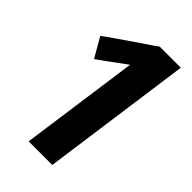

<svg xmlns="http://www.w3.org/2000/svg" viewBox="-192 -666 728 728"><g transform="rotate(45 172.0 -302.5)"><path d="M324 -605.3 240 0H113.3L180 -477.3Q150.7 -456 122 -434.7Q93.3 -413.3 68 -396L22.7 -474.7Q49.3 -494.7 78 -514Q106.7 -533.3 131.3 -550.7Q156 -568 177.3 -582Q198.7 -596 210.7 -605.3Z"/></g></svg>

Font: Timmana
Style: Regular
Weight: 400
Designer: Appaji Ambarisha Darbha
Foundry: Andhrapradesh Society for Knowledge Networks
Version: Version 1.0.4; ttfautohint (v1.2.42-39fb)